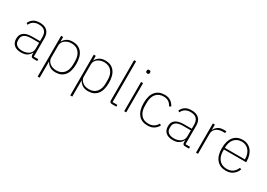

<svg xmlns="http://www.w3.org/2000/svg" viewBox="8 -1715 4025 2890"><g transform="rotate(30 2021.0 -270.0)"><path d="M431 0Q390 0 388 -42V-79H384Q366 -40 327 -14Q288 12 222 12Q143 12 100 -26Q57 -64 57 -133Q57 -166 67 -193Q77 -220 100.5 -239.5Q124 -259 161.5 -269.5Q199 -280 254 -280H387V-348Q387 -420 352 -454.5Q317 -489 248 -489Q141 -489 100 -399L75 -416Q96 -463 137 -491.5Q178 -520 249 -520Q334 -520 378 -476.5Q422 -433 422 -352V-31H500V0ZM225 -19Q258 -19 287.5 -27.5Q317 -36 339 -52Q361 -68 374 -92Q387 -116 387 -148V-252H254Q170 -252 132 -223.5Q94 -195 94 -148V-120Q94 -70 130.5 -44.5Q167 -19 225 -19Z M622 -508H657V-429H660Q677 -466 717 -493Q757 -520 821 -520Q921 -520 976.5 -452.5Q1032 -385 1032 -254Q1032 -123 976.5 -55.5Q921 12 821 12Q757 12 717 -15.5Q677 -43 660 -79H657V200H622ZM816 -20Q901 -20 947.5 -75Q994 -130 994 -225V-283Q994 -378 947.5 -433.5Q901 -489 816 -489Q784 -489 755 -479.5Q726 -470 704.5 -453.5Q683 -437 670 -413.5Q657 -390 657 -362V-148Q657 -119 670 -95.5Q683 -72 704.5 -55Q726 -38 755 -29Q784 -20 816 -20Z M1189 -508H1224V-429H1227Q1244 -466 1284 -493Q1324 -520 1388 -520Q1488 -520 1543.5 -452.5Q1599 -385 1599 -254Q1599 -123 1543.5 -55.5Q1488 12 1388 12Q1324 12 1284 -15.5Q1244 -43 1227 -79H1224V200H1189ZM1383 -20Q1468 -20 1514.5 -75Q1561 -130 1561 -225V-283Q1561 -378 1514.5 -433.5Q1468 -489 1383 -489Q1351 -489 1322 -479.5Q1293 -470 1271.5 -453.5Q1250 -437 1237 -413.5Q1224 -390 1224 -362V-148Q1224 -119 1237 -95.5Q1250 -72 1271.5 -55Q1293 -38 1322 -29Q1351 -20 1383 -20Z M1799 0Q1756 0 1756 -42V-740H1791V-31H1874V0Z M2029 -665Q2013 -665 2006 -672.5Q1999 -680 1999 -691V-700Q1999 -711 2005.5 -718.5Q2012 -726 2028 -726Q2044 -726 2051 -718.5Q2058 -711 2058 -700V-691Q2058 -680 2051.5 -672.5Q2045 -665 2029 -665ZM2011 -508H2046V0H2011Z M2418 12Q2316 12 2259.5 -56Q2203 -124 2203 -254Q2203 -385 2259.5 -452.5Q2316 -520 2418 -520Q2482 -520 2524 -491.5Q2566 -463 2589 -415L2560 -400Q2538 -443 2504.5 -466Q2471 -489 2418 -489Q2332 -489 2286.5 -433Q2241 -377 2241 -283V-225Q2241 -131 2286.5 -75Q2332 -19 2418 -19Q2475 -19 2511.5 -42.5Q2548 -66 2571 -108L2597 -90Q2572 -44 2529 -16Q2486 12 2418 12Z M3068 0Q3027 0 3025 -42V-79H3021Q3003 -40 2964 -14Q2925 12 2859 12Q2780 12 2737 -26Q2694 -64 2694 -133Q2694 -166 2704 -193Q2714 -220 2737.5 -239.5Q2761 -259 2798.5 -269.5Q2836 -280 2891 -280H3024V-348Q3024 -420 2989 -454.5Q2954 -489 2885 -489Q2778 -489 2737 -399L2712 -416Q2733 -463 2774 -491.5Q2815 -520 2886 -520Q2971 -520 3015 -476.5Q3059 -433 3059 -352V-31H3137V0ZM2862 -19Q2895 -19 2924.5 -27.5Q2954 -36 2976 -52Q2998 -68 3011 -92Q3024 -116 3024 -148V-252H2891Q2807 -252 2769 -223.5Q2731 -195 2731 -148V-120Q2731 -70 2767.5 -44.5Q2804 -19 2862 -19Z M3259 0V-508H3294V-419H3298Q3314 -455 3350 -481.5Q3386 -508 3454 -508H3492V-475H3448Q3417 -475 3389 -467Q3361 -459 3340 -443Q3319 -427 3306.5 -403.5Q3294 -380 3294 -349V0Z M3780 12Q3679 12 3620.5 -56Q3562 -124 3562 -254Q3562 -383 3619 -451.5Q3676 -520 3776 -520Q3823 -520 3861.5 -502Q3900 -484 3927.5 -451Q3955 -418 3970 -371.5Q3985 -325 3985 -268V-252H3599V-225Q3599 -178 3611 -140Q3623 -102 3646.5 -75Q3670 -48 3703.5 -33.5Q3737 -19 3780 -19Q3901 -19 3947 -135L3974 -120Q3951 -60 3902 -24Q3853 12 3780 12ZM3776 -489Q3734 -489 3701.5 -474.5Q3669 -460 3646 -433Q3623 -406 3611 -368Q3599 -330 3599 -284V-280H3947V-286Q3947 -332 3934.5 -369.5Q3922 -407 3899.5 -433.5Q3877 -460 3845.5 -474.5Q3814 -489 3776 -489Z"/></g></svg>

Font: IBM Plex Sans Arabic ExtLt
Style: Regular
Weight: 200
Designer: Mike Abbink, Paul van der Laan, Pieter van Rosmalen, Wael Morcos, Khajak Apelian
Foundry: Bold Monday
Version: Version 1.2